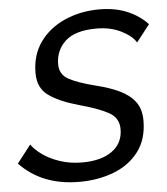

<svg xmlns="http://www.w3.org/2000/svg" viewBox="-64 -762 710 815"><g transform="rotate(-5 291.0 -354.0)"><path d="M242 7Q83 7 -12 -93L47 -169Q62 -147 92.5 -125Q123 -103 166.5 -88.5Q210 -74 261 -74Q342 -74 388.5 -107.5Q435 -141 435 -201Q435 -250 390.5 -273.5Q346 -297 268 -318Q186 -341 141 -373Q96 -405 96 -469Q96 -546 135.5 -601Q175 -656 242 -685.5Q309 -715 389 -715Q457 -715 508.5 -693Q560 -671 594 -634L537 -561Q521 -589 475.5 -612Q430 -635 370 -635Q279 -635 237 -596Q195 -557 195 -498Q195 -454 233 -433.5Q271 -413 346 -394Q404 -380 446 -360Q488 -340 511.5 -309Q535 -278 535 -229Q535 -149 495 -96.5Q455 -44 388.5 -18.5Q322 7 242 7Z"/></g></svg>

Font: Raleway Medium
Style: Italic
Weight: 500
Italic angle: -12°
Designer: Matt McInerney, Pablo Impallari, Rodrigo Fuenzalida
Foundry: Matt McInerney, Pablo Impallari, Rodrigo Fuenzalida
Version: Version 4.026